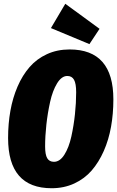

<svg xmlns="http://www.w3.org/2000/svg" viewBox="-20 -978 621 1018"><path d="M326.2 -958 507.8 -825.2 454.1 -744.1 250 -829.1ZM349.1 -715.8Q581.1 -715.8 581.1 -451.2Q581.1 -375 568.8 -306.2Q556.6 -237.3 530.3 -177.5Q503.9 -117.7 466.1 -74Q428.2 -30.3 373.8 -5.1Q319.3 20 253.9 20Q22.9 20 22.9 -246.1Q22.9 -322.3 35.2 -390.9Q47.4 -459.5 73.2 -519.3Q99.1 -579.1 137 -622.6Q174.8 -666 229 -690.9Q283.2 -715.8 349.1 -715.8ZM336.9 -575.2Q306.6 -575.2 282.7 -536.1Q258.8 -497.1 245.6 -437.3Q232.4 -377.4 225.8 -316.7Q219.2 -255.9 219.2 -202.1Q219.2 -157.7 230.5 -138.9Q241.7 -120.1 266.1 -120.1Q297.4 -120.1 321.3 -157.7Q345.2 -195.3 358.2 -253.9Q371.1 -312.5 377.4 -372.6Q383.8 -432.6 383.8 -488.8Q383.8 -534.7 372.6 -554.9Q361.3 -575.2 336.9 -575.2Z"/></svg>

Font: Fira Sans Compressed Heavy
Style: Italic
Weight: 900
Width: 3
Italic angle: -8°
Designer: Carrois Corporate & Edenspiekermann AG
Foundry: Carrois Corporate GbR & Edenspiekermann AG
Version: Version 4.203;PS 004.203;hotconv 1.0.88;makeotf.lib2.5.64775